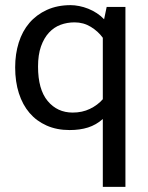

<svg xmlns="http://www.w3.org/2000/svg" viewBox="-20 -497 576 747"><path d="M380 -34Q354 -11 322.5 -1Q291 9 251 9Q201 9 161.5 -8.5Q122 -26 95 -57.5Q68 -89 53.5 -134Q39 -179 39 -235Q39 -287 53 -331.5Q67 -376 94.5 -408Q122 -440 162.5 -458.5Q203 -477 255 -477Q270 -477 288 -473.5Q306 -470 323.5 -463Q341 -456 357 -445.5Q373 -435 385 -422L395 -470H468V230H380ZM380 -350Q362 -375 333.5 -392.5Q305 -410 270 -410Q241 -410 215.5 -400.5Q190 -391 170.5 -370Q151 -349 139.5 -316.5Q128 -284 128 -238Q128 -149 165.5 -104Q203 -59 263 -59Q300 -59 330 -73.5Q360 -88 380 -111Z"/></svg>

Font: Mukta Vaani
Style: Regular
Weight: 400
Designer: Noopur Datye, Girish Dalvi, Yashodeep Gholap, Pallavi Karambelkar
Foundry: Ek Type
Version: Version 2.538;PS 1.000;hotconv 16.6.51;makeotf.lib2.5.65220;